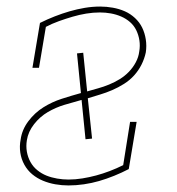

<svg xmlns="http://www.w3.org/2000/svg" viewBox="-20 -558 540 586"><path d="M189 8Q169 8 149 4.5Q129 1 111 -6.5Q93 -14 78.5 -26Q64 -38 54.5 -55Q45 -72 42 -92Q39 -112 43 -132Q47 -162 66.5 -188Q86 -214 112.5 -230.5Q139 -247 168.5 -256.5Q198 -266 227 -274L215 -395L234 -397L246 -279Q263 -284 279.5 -288.5Q296 -293 313 -300Q330 -307 345.5 -316.5Q361 -326 373.5 -339Q386 -352 394.5 -368Q403 -384 405 -401Q408 -418 405.5 -434.5Q403 -451 396 -465.5Q389 -480 377 -490.5Q365 -501 350 -507.5Q335 -514 318.5 -517Q302 -520 285 -520Q264 -520 243 -516.5Q222 -513 201.5 -507Q181 -501 160 -493.5Q139 -486 120 -476L99 -351H79L102 -488Q124 -499 147 -508Q170 -517 192.5 -523.5Q215 -530 238.5 -534Q262 -538 286 -538Q305 -538 324.5 -534.5Q344 -531 361 -523.5Q378 -516 392 -503Q406 -490 414 -473.5Q422 -457 425 -437.5Q428 -418 425 -398Q421 -379 412 -361Q403 -343 389.5 -328Q376 -313 358.5 -302Q341 -291 322.5 -283Q304 -275 285.5 -269.5Q267 -264 248 -258L261 -135L241 -133L229 -253Q203 -246 176.5 -238Q150 -230 126 -216Q102 -202 84 -179Q66 -156 62 -130Q59 -112 62 -95Q65 -78 73 -63.5Q81 -49 94 -38.5Q107 -28 122 -22Q137 -16 154.5 -13Q172 -10 189 -10Q210 -10 231.5 -13.5Q253 -17 273.5 -22.5Q294 -28 315 -36Q336 -44 356 -54L377 -186H397L373 -42Q352 -31 328.5 -21.5Q305 -12 282.5 -5.5Q260 1 236 4.5Q212 8 189 8Z"/></svg>

Font: Iosevka Slab Thin
Style: Italic
Weight: 100
Italic angle: -9°
Monospace: yes
Designer: Belleve Invis
Foundry: Belleve Invis
Version: Version 11.1.1; ttfautohint (v1.8.3)